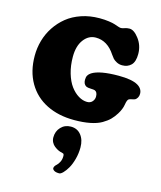

<svg xmlns="http://www.w3.org/2000/svg" viewBox="-157 -832 1134 1352"><g transform="rotate(15 410.5 -155.5)"><path d="M409.2 19.5Q294.9 19.5 208.3 -23.7Q121.6 -66.9 73.2 -150.1Q24.9 -233.4 24.9 -346.7Q24.9 -403.8 40.3 -458Q55.7 -512.2 86.9 -559.6Q118.2 -606.9 162.1 -642.6Q206.1 -678.2 267.1 -699Q328.1 -719.7 398.9 -719.7Q436.5 -719.7 466.8 -715.3Q497.1 -710.9 512 -705.8Q526.9 -700.7 540 -696.3Q553.2 -691.9 560.5 -691.9Q570.8 -691.9 586.7 -697.8Q602.5 -703.6 621.1 -703.6Q654.3 -703.6 690.2 -655.8Q726.1 -607.9 726.1 -546.4Q726.1 -489.7 701.2 -465.1Q676.3 -440.4 636.2 -440.4Q614.3 -440.4 595.9 -450.2Q577.6 -460 568.8 -469.7Q560.1 -479.5 549.8 -494.6Q493.7 -581.1 408.7 -581.1Q356.4 -581.1 321.3 -534.7Q286.1 -488.3 286.1 -409.2Q286.1 -344.2 302.2 -289.6Q318.4 -234.9 344.2 -200.2Q370.1 -165.5 401.6 -146.5Q433.1 -127.4 464.8 -127.4Q488.8 -127.4 502.7 -143.3Q516.6 -159.2 516.6 -179.7Q516.6 -213.4 495.6 -221.2Q489.3 -223.6 466.1 -224.4Q442.9 -225.1 433.1 -230Q410.6 -242.2 410.6 -274.4Q410.6 -294.4 417.7 -306.6Q424.8 -318.8 439.9 -328.6Q495.1 -363.3 633.3 -363.3Q729 -363.3 772.5 -338.9Q811 -316.9 811 -278.8Q811 -262.7 804.2 -251Q797.4 -239.3 788.6 -233.9Q781.7 -230 765.9 -227.3Q750 -224.6 742.7 -219.7Q732.4 -212.4 727.1 -178.7Q721.7 -144 698.2 -106.4Q681.2 -79.1 661.1 -58.8Q641.1 -38.6 608.4 -19.5Q575.7 -0.5 525.4 9.5Q475.1 19.5 409.2 19.5ZM356 384.3Q356 370.1 374.5 354Q384.3 345.2 393.6 327.1Q402.8 309.1 402.8 285.2Q402.8 269.5 396 266.6Q393.6 265.6 375 260.7Q364.7 257.8 353.8 252Q342.8 246.1 329.8 236.1Q316.9 226.1 308.6 210Q300.3 193.8 300.3 174.8Q300.3 129.9 328.9 99.9Q357.4 69.8 401.4 69.8Q448.2 69.8 475.8 104.5Q503.4 139.2 503.4 194.8Q503.4 238.3 492.2 279.8Q481 321.3 465.1 348.6Q449.2 376 432.9 392.6Q416.5 409.2 405.3 409.2Q379.9 409.2 367.9 401.1Q356 393.1 356 384.3Z"/></g></svg>

Font: Cooper* Black
Style: Regular
Weight: 900
Designer: Owen Earl
Foundry: indestructible type*
Version: Version 0.001